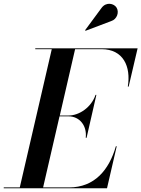

<svg xmlns="http://www.w3.org/2000/svg" viewBox="-66 -1009 758 1029"><path d="M530 -896C561.5 -906 574 -944 558.5 -968.5C545 -990.5 503.5 -1000.5 478.5 -967L390 -847L392.5 -844ZM302 -385.5C358.5 -385.5 401 -337.5 393.5 -270.5H398L450.5 -500.5H446C423.5 -433.5 358.5 -390 302 -390H254.5L336.5 -745.5H478C595 -745.5 636.5 -652 619 -545H623.5L671.5 -750H123V-745.5H211.5L40 -4.5H-46V0H507.5L559.5 -225H555C518.5 -98 440.5 -4.5 304 -4.5H165L253 -385.5Z"/></svg>

Font: Bodoni* 36pt Medium
Style: Italic
Weight: 500
Italic angle: -13°
Version: Version 2.3